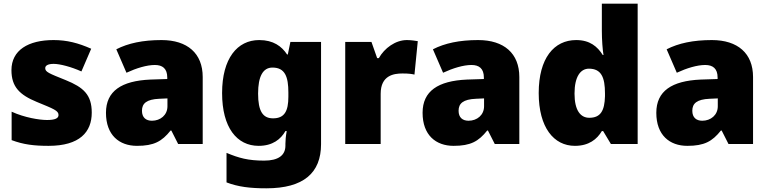

<svg xmlns="http://www.w3.org/2000/svg" viewBox="-20 -780 4162 1040"><path d="M477 -170C477 -267 432 -307 336 -346C244 -383 225 -390 225 -411C225 -426 242 -434 271 -434C304 -434 366 -418 421 -393L474 -516C404 -547 343 -563 270 -563C133 -563 42 -508 42 -400C42 -309 87 -266 179 -228C271 -190 297 -181 297 -157C297 -139 278 -130 235 -130C193 -130 113 -143 43 -175V-21C107 3 164 10 243 10C412 10 477 -65 477 -170Z M855 -563C754 -563 674 -546 610 -513L665 -386C719 -411 775 -428 819 -428C860 -428 886 -409 886 -360V-352L794 -349C638 -342 554 -287 554 -169C554 -48 626 10 722 10C814 10 857 -14 904 -73H908L945 0H1078V-363C1078 -491 995 -563 855 -563ZM887 -247V-204C887 -157 849 -126 803 -126C771 -126 749 -143 749 -180C749 -220 774 -242 843 -245Z M1384 -563C1265 -563 1183 -463 1183 -276C1183 -89 1263 10 1381 10C1457 10 1501 -26 1526 -70H1533C1528 -43 1526 -18 1526 -1V9C1526 61 1488 90 1411 90C1324 90 1274 76 1207 48V208C1270 232 1334 240 1423 240C1624 240 1719 157 1719 1V-553H1553L1539 -485H1535C1506 -529 1461 -563 1384 -563ZM1456 -414C1524 -414 1542 -364 1542 -279V-256C1542 -178 1521 -139 1459 -139C1404 -139 1378 -177 1378 -273C1378 -366 1404 -414 1456 -414Z M2184 -563C2122 -563 2062 -519 2032 -465H2023L1992 -553H1850V0H2042V-272C2042 -372 2113 -382 2160 -382C2196 -382 2212 -379 2225 -376L2243 -557C2232 -559 2206 -563 2184 -563Z M2570 -563C2469 -563 2389 -546 2325 -513L2380 -386C2434 -411 2490 -428 2534 -428C2575 -428 2601 -409 2601 -360V-352L2509 -349C2353 -342 2269 -287 2269 -169C2269 -48 2341 10 2437 10C2529 10 2572 -14 2619 -73H2623L2660 0H2793V-363C2793 -491 2710 -563 2570 -563ZM2602 -247V-204C2602 -157 2564 -126 2518 -126C2486 -126 2464 -143 2464 -180C2464 -220 2489 -242 2558 -245Z M3094 10C3170 10 3214 -26 3240 -70H3247L3289 0H3434V-760H3240V-613C3240 -566 3244 -510 3249 -482H3245C3216 -528 3175 -563 3101 -563C2981 -563 2898 -465 2898 -276C2898 -89 2980 10 3094 10ZM3172 -142C3125 -142 3092 -181 3092 -273C3092 -366 3125 -408 3170 -408C3237 -408 3257 -361 3257 -274V-259C3255 -180 3233 -142 3172 -142Z M3836 -563C3735 -563 3655 -546 3591 -513L3646 -386C3700 -411 3756 -428 3800 -428C3841 -428 3867 -409 3867 -360V-352L3775 -349C3619 -342 3535 -287 3535 -169C3535 -48 3607 10 3703 10C3795 10 3838 -14 3885 -73H3889L3926 0H4059V-363C4059 -491 3976 -563 3836 -563ZM3868 -247V-204C3868 -157 3830 -126 3784 -126C3752 -126 3730 -143 3730 -180C3730 -220 3755 -242 3824 -245Z"/></svg>

Font: Noto Sans UI Black
Style: Regular
Weight: 900
Designer: Monotype Design Team
Foundry: Monotype Imaging Inc.
Version: Version 1.901